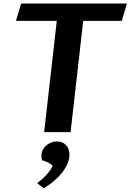

<svg xmlns="http://www.w3.org/2000/svg" viewBox="-20 -735 726 1068"><path d="M372.6 0H225.6L295.9 -619.1H68.8L97.7 -715.3H686L657.7 -619.1H442.9ZM187 283.7Q200.7 273.4 214.4 261.2Q228 249 239.5 236.1Q251 223.1 259.8 210.7Q268.6 198.2 272.9 187.5Q263.2 177.2 247.1 168.9Q231 160.6 214.4 156.7Q212.4 151.9 211.4 144.8Q210.4 137.7 210.4 130.9Q210.4 114.7 217.3 100.3Q224.1 85.9 236.1 75.2Q248 64.5 263.7 58.1Q279.3 51.8 296.9 51.8Q311.5 51.8 324 56.6Q336.4 61.5 345.9 70.8Q355.5 80.1 360.8 94Q366.2 107.9 366.2 125.5Q366.2 147.5 356.9 171.4Q347.7 195.3 329.6 219.7Q311.5 244.1 284.7 267.8Q257.8 291.5 223.1 312.5Z"/></svg>

Font: Proza Libre
Style: SemiBold Italic
Weight: 600
Designer: Jasper de Waard
Foundry: Jasper de Waard
Version: Version 1.000; ttfautohint (v1.4.1.8-43bc)